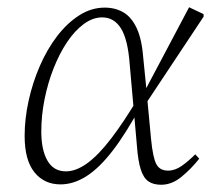

<svg xmlns="http://www.w3.org/2000/svg" viewBox="-20 -497 586 530"><path d="M147 12Q102 12 75 -21.5Q48 -55 48 -122Q48 -169 59 -219Q70 -269 90 -315Q110 -361 137.5 -397Q165 -433 198.5 -454.5Q232 -476 269 -476Q298 -476 320.5 -463Q343 -450 357.5 -419Q372 -388 376 -332L385 -242L386 -230L397 -113Q402 -62 411.5 -44Q421 -26 444 -26Q463 -26 481.5 -39Q500 -52 519 -71L530 -59Q507 -30 480.5 -8.5Q454 13 425 13Q403 13 389.5 3.5Q376 -6 368.5 -29.5Q361 -53 358 -94L338 -320Q333 -388 314 -418.5Q295 -449 262 -449Q236 -449 211 -430.5Q186 -412 165 -380.5Q144 -349 128 -308.5Q112 -268 103 -223Q94 -178 94 -134Q94 -83 111 -53.5Q128 -24 162 -24Q190 -24 221 -46.5Q252 -69 287.5 -115.5Q323 -162 364 -231L373 -205H369Q328 -129 291 -81Q254 -33 218.5 -10.5Q183 12 147 12ZM380 -207 376 -239 502 -477 542 -458V-451Z"/></svg>

Font: Source Serif 4 36pt Light
Style: Italic
Weight: 300
Italic angle: -12°
Designer: Frank Grießhammer
Foundry: Adobe Systems Incorporated
Version: Version 4.004;hotconv 1.0.116;makeotfexe 2.5.65601